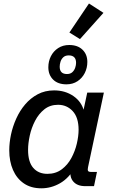

<svg xmlns="http://www.w3.org/2000/svg" viewBox="-20 -1049 636 1082"><path d="M212.9 12.2Q154.8 12.2 114.5 -15.4Q74.2 -43 53.2 -91.3Q32.2 -139.6 32.2 -202.1Q32.2 -243.7 41.7 -289.6Q51.3 -335.4 71.3 -380.1Q91.3 -424.8 121.6 -460.4Q151.9 -496.1 192.6 -517.8Q233.4 -539.6 285.2 -539.6Q347.2 -539.6 393.8 -507.6Q440.4 -475.6 454.1 -420.4L446.8 -410.6L471.7 -527.3H565.4L476.1 -106.9Q473.1 -92.3 476.1 -86.2Q479 -80.1 493.7 -80.1H526.4L509.8 0H460Q415.5 0 393.1 -25.9Q370.6 -51.8 378.9 -93.3L383.3 -115.7L403.3 -106Q368.2 -44.9 318.4 -16.4Q268.6 12.2 212.9 12.2ZM247.1 -69.3Q293.9 -69.3 327.6 -94.5Q361.3 -119.6 382.3 -158.7Q403.3 -197.8 413.1 -240.2Q422.9 -282.7 422.9 -317.4Q422.9 -387.2 389.6 -422.9Q356.4 -458.5 307.1 -458.5Q262.2 -458.5 230.2 -433.1Q198.2 -407.7 177.7 -368.2Q157.2 -328.6 147.7 -284.9Q138.2 -241.2 138.2 -204.1Q138.2 -136.2 167.5 -102.8Q196.8 -69.3 247.1 -69.3ZM354.5 -573.7Q306.6 -573.7 279.5 -600.3Q252.4 -627 252.4 -669.9Q252.4 -703.6 266.8 -732.2Q281.2 -760.7 307.9 -778.1Q334.5 -795.4 370.1 -795.4Q417.5 -795.4 444.8 -769Q472.2 -742.7 472.2 -699.7Q472.2 -666.5 457.8 -637.7Q443.4 -608.9 416.7 -591.3Q390.1 -573.7 354.5 -573.7ZM357.4 -631.8Q376.5 -631.8 387.7 -642.3Q398.9 -652.8 403.8 -667.5Q408.7 -682.1 408.7 -694.8Q408.7 -736.8 367.2 -736.8Q347.7 -736.8 336.4 -726.1Q325.2 -715.3 320.8 -700.7Q316.4 -686 316.4 -673.3Q316.4 -631.8 357.4 -631.8ZM430.7 -828.6 371.1 -865.7 481.4 -1029.3 563 -976.6Z"/></svg>

Font: Schibsted Grotesk Medium
Style: Italic
Weight: 500
Italic angle: -12°
Designer: Bakken & Baeck AS, Henrik Kongsvoll
Foundry: Schibsted ASA
Version: Version 1.100;gftools[0.9.25]